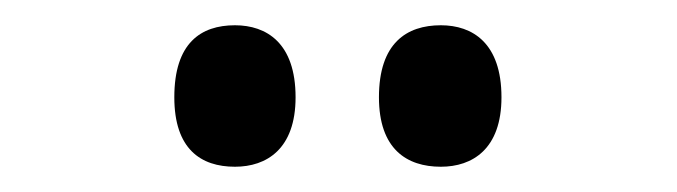

<svg xmlns="http://www.w3.org/2000/svg" viewBox="-20 -767 536 152"><path d="M329 -635C354 -635 377 -649 377 -690C377 -733 354 -747 329 -747C302 -747 280 -733 280 -690C280 -649 302 -635 329 -635ZM166 -635C191 -635 214 -649 214 -690C214 -733 191 -747 166 -747C139 -747 118 -733 118 -690C118 -649 139 -635 166 -635Z"/></svg>

Font: Noto Serif Hebrew Condensed Medium
Style: Regular
Weight: 500
Width: 3
Designer: Monotype Design Team
Foundry: Monotype Imaging Inc.
Version: Version 2.004